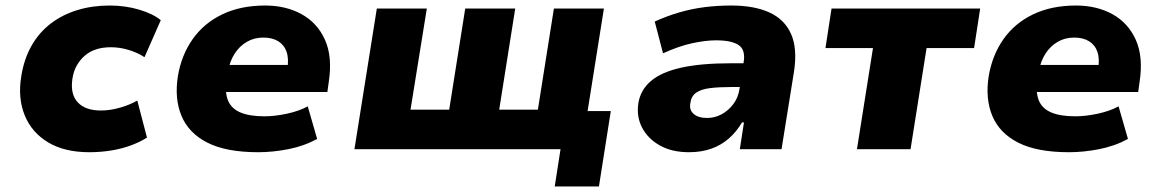

<svg xmlns="http://www.w3.org/2000/svg" viewBox="-20 -540 4201 695"><path d="M303 11Q214 11 154.5 -24.5Q95 -60 69.5 -122.5Q44 -185 57 -264Q67 -327 94.5 -375Q122 -423 164 -455Q206 -487 260 -503.5Q314 -520 377 -520Q434 -520 484 -505Q534 -490 562 -467L503 -333Q479 -349 446.5 -359Q414 -369 381 -369Q352 -369 328.5 -361.5Q305 -354 287.5 -339Q270 -324 258 -303Q246 -282 242 -254Q234 -199 261.5 -169.5Q289 -140 345 -140Q378 -140 413.5 -150Q449 -160 477 -176L512 -42Q489 -27 456 -14.5Q423 -2 384 4.5Q345 11 303 11Z M915 11Q799 11 731 -23.5Q663 -58 637 -120.5Q611 -183 624 -265Q637 -341 677.5 -398.5Q718 -456 784.5 -488Q851 -520 940 -520Q1015 -520 1072 -488.5Q1129 -457 1156.5 -395.5Q1184 -334 1170 -243L1165 -207H769L784 -305H1031L1020 -289Q1026 -327 1017.5 -352Q1009 -377 987.5 -390.5Q966 -404 933 -404Q900 -404 873.5 -388.5Q847 -373 829.5 -346Q812 -319 805 -281L801 -257Q793 -209 804.5 -178.5Q816 -148 849 -133.5Q882 -119 937 -119Q975 -119 1019 -128.5Q1063 -138 1094 -155L1128 -37Q1080 -11 1023.5 0Q967 11 915 11Z M1988 135 2009 0H1263L1344 -509H1525L1466 -143H1606L1664 -509H1845L1787 -143H1927L1985 -509H2166L2107 -138H2191L2148 135Z M2474 11Q2412 11 2368.5 -13.5Q2325 -38 2304 -78.5Q2283 -119 2291 -168Q2299 -215 2336.5 -247Q2374 -279 2445.5 -295Q2517 -311 2627 -311H2695L2682 -225H2627Q2582 -225 2550 -221Q2518 -217 2500 -204.5Q2482 -192 2479 -167Q2474 -143 2490.5 -128Q2507 -113 2540 -113Q2567 -113 2591.5 -126Q2616 -139 2634 -162.5Q2652 -186 2657 -219L2672 -316Q2679 -360 2653.5 -377Q2628 -394 2572 -394Q2534 -394 2485.5 -383.5Q2437 -373 2380 -347L2350 -462Q2394 -482 2438.5 -495Q2483 -508 2529.5 -514Q2576 -520 2627 -520Q2710 -520 2765 -495Q2820 -470 2843.5 -417Q2867 -364 2854 -280L2809 0H2658L2673 -97H2666Q2646 -63 2618 -38.5Q2590 -14 2554 -1.5Q2518 11 2474 11Z M3082 0 3140 -366H2968L2990 -509H3528L3506 -366H3334L3276 0Z M3850 11Q3734 11 3666 -23.5Q3598 -58 3572 -120.5Q3546 -183 3559 -265Q3572 -341 3612.5 -398.5Q3653 -456 3719.5 -488Q3786 -520 3875 -520Q3950 -520 4007 -488.5Q4064 -457 4091.5 -395.5Q4119 -334 4105 -243L4100 -207H3704L3719 -305H3966L3955 -289Q3961 -327 3952.5 -352Q3944 -377 3922.5 -390.5Q3901 -404 3868 -404Q3835 -404 3808.5 -388.5Q3782 -373 3764.5 -346Q3747 -319 3740 -281L3736 -257Q3728 -209 3739.5 -178.5Q3751 -148 3784 -133.5Q3817 -119 3872 -119Q3910 -119 3954 -128.5Q3998 -138 4029 -155L4063 -37Q4015 -11 3958.5 0Q3902 11 3850 11Z"/></svg>

Font: Nunito Sans 6pt Black
Style: Italic
Weight: 900
Italic angle: -9°
Version: Version 3.101;gftools[0.9.27]